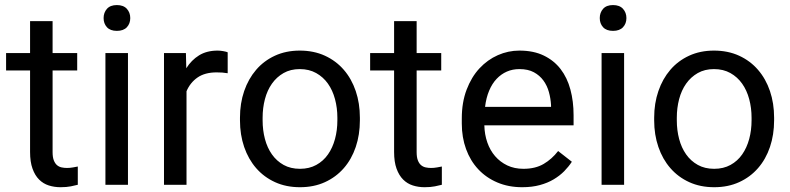

<svg xmlns="http://www.w3.org/2000/svg" viewBox="-20 -741 3169 770"><path d="M190.9 -656.2V-528.3H289.6V-458.5H190.9V-130.9Q190.9 -110.4 195.8 -97.9Q200.7 -85.4 208.7 -78.6Q216.8 -71.8 227.3 -69.6Q237.8 -67.4 249 -67.4Q260.3 -67.4 272.7 -69.6Q285.2 -71.8 292 -73.2V0Q281.2 2.9 264.2 6.3Q247.1 9.8 222.7 9.8Q197.8 9.8 175.5 2.7Q153.3 -4.4 136.7 -21Q120.1 -37.6 110.4 -64.7Q100.6 -91.8 100.6 -131.3V-458.5H4.4V-528.3H100.6V-656.2Z M493.2 0H402.8V-528.3H493.2ZM395.5 -668.5Q395.5 -690.4 408.9 -705.6Q422.4 -720.7 448.7 -720.7Q475.1 -720.7 488.8 -705.6Q502.4 -690.4 502.4 -668.5Q502.4 -646.5 488.8 -631.8Q475.1 -617.2 448.7 -617.2Q422.4 -617.2 408.9 -631.8Q395.5 -646.5 395.5 -668.5Z M893.1 -447.3Q881.3 -449.2 871.3 -450Q861.3 -450.7 848.6 -450.7Q801.8 -450.7 772.2 -430.2Q742.7 -409.7 728 -375V0H637.7V-528.3H725.6L727.1 -467.3Q747.6 -500 778.3 -519Q809.1 -538.1 853 -538.1Q862.8 -538.1 875.5 -535.9Q888.2 -533.7 893.1 -531.2Z M942.4 -269Q942.4 -326.7 959.2 -375.7Q976.1 -424.8 1007.1 -460.9Q1038.1 -497.1 1082.5 -517.6Q1127 -538.1 1182.1 -538.1Q1238.3 -538.1 1283 -517.6Q1327.6 -497.1 1358.9 -460.9Q1390.1 -424.8 1406.7 -375.7Q1423.3 -326.7 1423.3 -269V-258.3Q1423.3 -200.7 1406.7 -151.6Q1390.1 -102.5 1358.9 -66.7Q1327.6 -30.8 1283.2 -10.5Q1238.8 9.8 1183.1 9.8Q1127.4 9.8 1083 -10.5Q1038.6 -30.8 1007.3 -66.7Q976.1 -102.5 959.2 -151.6Q942.4 -200.7 942.4 -258.3ZM1033.2 -258.3Q1033.2 -218.8 1042.5 -183.6Q1051.8 -148.4 1070.6 -121.8Q1089.4 -95.2 1117.4 -79.6Q1145.5 -64 1183.1 -64Q1220.2 -64 1248.5 -79.6Q1276.9 -95.2 1295.4 -121.8Q1314 -148.4 1323.5 -183.6Q1333 -218.8 1333 -258.3V-269Q1333 -308.1 1323.5 -343.5Q1314 -378.9 1295.2 -405.5Q1276.4 -432.1 1248 -448Q1219.7 -463.9 1182.1 -463.9Q1145 -463.9 1117.2 -448Q1089.4 -432.1 1070.6 -405.5Q1051.8 -378.9 1042.5 -343.5Q1033.2 -308.1 1033.2 -269Z M1650.9 -656.2V-528.3H1749.5V-458.5H1650.9V-130.9Q1650.9 -110.4 1655.8 -97.9Q1660.6 -85.4 1668.7 -78.6Q1676.8 -71.8 1687.3 -69.6Q1697.8 -67.4 1709 -67.4Q1720.2 -67.4 1732.7 -69.6Q1745.1 -71.8 1752 -73.2V0Q1741.2 2.9 1724.1 6.3Q1707 9.8 1682.6 9.8Q1657.7 9.8 1635.5 2.7Q1613.3 -4.4 1596.7 -21Q1580.1 -37.6 1570.3 -64.7Q1560.5 -91.8 1560.5 -131.3V-458.5H1464.4V-528.3H1560.5V-656.2Z M2074.2 9.8Q2019 9.8 1974.4 -9.3Q1929.7 -28.3 1897.9 -62.3Q1866.2 -96.2 1849.1 -143.1Q1832 -189.9 1832 -245.6V-266.1Q1832 -330.6 1851.3 -381.3Q1870.6 -432.1 1902.8 -466.8Q1935.1 -501.5 1976.6 -519.8Q2018.1 -538.1 2063 -538.1Q2119.6 -538.1 2160.6 -518.3Q2201.7 -498.5 2228.3 -463.9Q2254.9 -429.2 2267.6 -381.8Q2280.3 -334.5 2280.3 -278.8V-238.3H1922.4Q1923.3 -201.7 1934.3 -169.9Q1945.3 -138.2 1965.6 -114.7Q1985.8 -91.3 2014.4 -77.6Q2043 -64 2079.1 -64Q2127 -64 2160.2 -83.5Q2193.4 -103 2218.3 -135.3L2273.4 -92.3Q2260.7 -72.8 2242.7 -54.4Q2224.6 -36.1 2200.4 -21.7Q2176.3 -7.3 2145 1.2Q2113.8 9.8 2074.2 9.8ZM2063 -463.9Q2035.6 -463.9 2012.7 -453.9Q1989.7 -443.8 1971.7 -424.8Q1953.6 -405.8 1941.7 -377.4Q1929.7 -349.1 1925.3 -312.5H2189.9V-319.3Q2188.5 -345.7 2181.4 -371.6Q2174.3 -397.5 2159.4 -418Q2144.5 -438.5 2121.1 -451.2Q2097.7 -463.9 2063 -463.9Z M2482.9 0H2392.6V-528.3H2482.9ZM2385.3 -668.5Q2385.3 -690.4 2398.7 -705.6Q2412.1 -720.7 2438.5 -720.7Q2464.8 -720.7 2478.5 -705.6Q2492.2 -690.4 2492.2 -668.5Q2492.2 -646.5 2478.5 -631.8Q2464.8 -617.2 2438.5 -617.2Q2412.1 -617.2 2398.7 -631.8Q2385.3 -646.5 2385.3 -668.5Z M2603.5 -269Q2603.5 -326.7 2620.4 -375.7Q2637.2 -424.8 2668.2 -460.9Q2699.2 -497.1 2743.7 -517.6Q2788.1 -538.1 2843.3 -538.1Q2899.4 -538.1 2944.1 -517.6Q2988.8 -497.1 3020 -460.9Q3051.3 -424.8 3067.9 -375.7Q3084.5 -326.7 3084.5 -269V-258.3Q3084.5 -200.7 3067.9 -151.6Q3051.3 -102.5 3020 -66.7Q2988.8 -30.8 2944.3 -10.5Q2899.9 9.8 2844.2 9.8Q2788.6 9.8 2744.1 -10.5Q2699.7 -30.8 2668.5 -66.7Q2637.2 -102.5 2620.4 -151.6Q2603.5 -200.7 2603.5 -258.3ZM2694.3 -258.3Q2694.3 -218.8 2703.6 -183.6Q2712.9 -148.4 2731.7 -121.8Q2750.5 -95.2 2778.6 -79.6Q2806.6 -64 2844.2 -64Q2881.3 -64 2909.7 -79.6Q2938 -95.2 2956.5 -121.8Q2975.1 -148.4 2984.6 -183.6Q2994.1 -218.8 2994.1 -258.3V-269Q2994.1 -308.1 2984.6 -343.5Q2975.1 -378.9 2956.3 -405.5Q2937.5 -432.1 2909.2 -448Q2880.9 -463.9 2843.3 -463.9Q2806.2 -463.9 2778.3 -448Q2750.5 -432.1 2731.7 -405.5Q2712.9 -378.9 2703.6 -343.5Q2694.3 -308.1 2694.3 -269Z"/></svg>

Font: RobotoDraft
Style: Regular
Weight: 400
Designer: Google
Foundry: Google
Version: Version 2.000988-w1; 2014